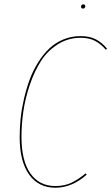

<svg xmlns="http://www.w3.org/2000/svg" viewBox="-20 -857 514 886"><path d="M363.3 -817.4Q354 -817.4 354 -826.7Q354 -831.1 356.9 -834Q359.9 -836.9 364.3 -836.9Q373.5 -836.9 373.5 -828.1Q373.5 -823.7 370.6 -820.6Q367.7 -817.4 363.3 -817.4ZM352.1 -690.4Q394 -690.4 422.6 -675.3Q451.2 -660.2 473.6 -632.8L468.8 -627Q445.8 -653.8 418.9 -668.2Q392.1 -682.6 352.1 -682.6Q294.4 -682.6 247.1 -652.8Q199.7 -623 169.4 -575.9Q139.2 -528.8 118.2 -467.5Q97.2 -406.2 88.1 -345.5Q79.1 -284.7 79.1 -225.1Q79.1 -115.2 120.1 -56.9Q161.1 1.5 235.4 1.5Q278.8 1.5 311.5 -14.6Q344.2 -30.8 375 -57.1L379.9 -50.8Q312 9.3 235.4 9.3Q157.7 9.3 114.3 -51.5Q70.8 -112.3 70.8 -224.6Q70.8 -267.6 75.4 -311.5Q80.1 -355.5 90.8 -401.6Q101.6 -447.8 116.9 -489.5Q132.3 -531.2 155.3 -568.1Q178.2 -605 206.3 -632.1Q234.4 -659.2 272 -674.8Q309.6 -690.4 352.1 -690.4Z"/></svg>

Font: Fira Sans Compressed Eight
Style: Italic
Weight: 100
Width: 3
Italic angle: -8°
Designer: Carrois Corporate & Edenspiekermann AG
Foundry: Carrois Corporate GbR & Edenspiekermann AG
Version: Version 4.203;PS 004.203;hotconv 1.0.88;makeotf.lib2.5.64775